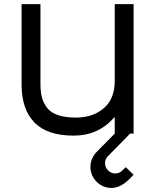

<svg xmlns="http://www.w3.org/2000/svg" viewBox="-20 -650 760 934"><path d="M591.8 163.1 629.9 200.2Q625.5 204.6 621.3 208.7Q617.2 212.9 614 216.3Q610.8 219.7 605 225.1Q566.4 262.2 525.9 264.2Q483.9 265.6 453.1 237.1Q422.4 208.5 419.9 167Q418.5 119.1 454.1 85L538.1 0V-79.1H536.1Q458.5 9.8 338.9 9.8Q209 9.8 147 -54.7Q85 -119.1 85 -237.8V-629.9H176.8V-243.2Q176.8 -205.1 183.6 -177.7Q190.4 -150.4 208.3 -126.5Q226.1 -102.5 261.2 -90.3Q296.4 -78.1 349.1 -78.1Q432.6 -78.1 485.4 -124Q538.1 -169.9 538.1 -255.9V-629.9H629.9V0H612.8L504.9 109.9Q489.3 125.5 491.2 147.9Q492.2 166.5 507.3 180.4Q522.5 194.3 542 193.8Q562 192.4 573.2 181.2Q583 171.9 591.8 163.1Z"/></svg>

Font: Sinkin Sans 400 Regular
Style: Regular
Weight: 400
Designer: Keith Bates
Foundry: K-Type
Version: Sinkin Sans (version 1.0)  by Keith Bates   •   © 2014   www